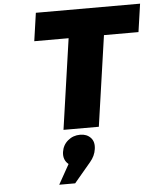

<svg xmlns="http://www.w3.org/2000/svg" viewBox="-65 -756 935 1131"><g transform="rotate(-5 403.0 -190.5)"><path d="M166 -535.2 189.9 -701.2H806.2L782.2 -535.2H578.1L501 0H292L369.1 -535.2ZM238.8 319.8 304.2 203.1Q271.5 176.3 277.8 129.9Q283.7 88.9 314.5 63Q345.2 37.1 387.2 37.1Q425.8 37.1 449 61.5Q472.2 85.9 465.8 128.9Q460.4 168.9 431.2 203.1L333 319.8Z"/></g></svg>

Font: Trueno ExtraBold
Style: Italic
Weight: 800
Designer: Julieta Ulanovsky
Foundry: Julieta Ulanovsky
Version: Version 3.001b | FøM Fix